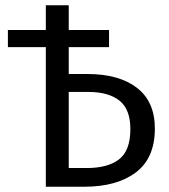

<svg xmlns="http://www.w3.org/2000/svg" viewBox="-20 -709 640 729"><path d="M568 -221Q568 -109 496 -54.5Q424 0 300 0H154V-530H10V-595H154V-689H241V-595H394V-530H241V-428H312Q432 -428 500 -375.5Q568 -323 568 -221ZM475 -219Q475 -294 433.5 -327Q392 -360 314 -360H241V-71H310Q389 -71 432 -104Q475 -137 475 -219Z"/></svg>

Font: FiraDG Mono
Style: Regular
Weight: 400
Designer: Carrois Corporate & Edenspiekermann AG
Foundry: Carrois Corporate GbR & Edenspiekermann AG
Version: Version 3.206